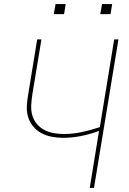

<svg xmlns="http://www.w3.org/2000/svg" viewBox="-20 -930 640 950"><path d="M424 0 470 -282Q426 -266 381 -257Q336 -248 291 -248Q263 -248 235 -253.5Q207 -259 183.5 -272Q160 -285 143 -306Q126 -327 118.5 -353Q111 -379 113 -408Q115 -437 120 -466L164 -735H185L140 -463Q136 -437 134.5 -410.5Q133 -384 139.5 -360.5Q146 -337 161.5 -318Q177 -299 198.5 -287.5Q220 -276 245 -271.5Q270 -267 296 -267Q340 -267 385 -276.5Q430 -286 474 -301L545 -735H566L445 0ZM476 -860 485 -910H535L527 -860ZM246 -860 255 -910H305L297 -860Z"/></svg>

Font: Iosevka SS04 Th Ex Obl
Style: Regular
Weight: 100
Width: 7
Italic angle: -9°
Monospace: yes
Designer: Belleve Invis
Foundry: Belleve Invis
Version: Version 19.0.0; ttfautohint (v1.8.4)